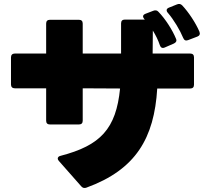

<svg xmlns="http://www.w3.org/2000/svg" viewBox="-20 -890 1040 961"><path d="M921 -689 968 -707C979 -711 983 -720 978 -732C959 -776 924 -829 892 -863C884 -871 876 -872 866 -868L826 -852C818 -849 814 -844 814 -839C814 -835 816 -830 820 -826C850 -791 881 -739 897 -700C902 -688 910 -685 921 -689ZM413 49C660 -41 752 -199 767 -447H932C945 -447 951 -454 951 -466V-603C951 -615 945 -622 932 -622H744L745 -737C760 -713 772 -688 780 -664C784 -652 792 -647 804 -652L850 -672C861 -677 866 -685 861 -696C843 -740 808 -795 773 -831C766 -839 757 -840 747 -836L708 -821C700 -818 696 -813 696 -808C696 -804 698 -800 702 -795C703 -794 704 -793 705 -792H605C593 -792 586 -786 586 -773V-622H394V-772C394 -784 388 -791 375 -791H230C217 -791 211 -784 211 -772V-622H54C42 -622 35 -615 35 -603V-467C35 -455 42 -448 54 -448H211V-286C211 -274 217 -267 230 -267H375C388 -267 394 -274 394 -286V-448L581 -447C561 -245 483 -162 283 -110C274 -108 269 -103 269 -96C269 -93 271 -88 275 -84L387 43C394 51 403 53 413 49Z"/></svg>

Font: LINE Seed JP App_OTF ExtraBold
Style: Regular
Weight: 800
Designer: LINE & Fontrix & Fontworks
Version: Version 1.013